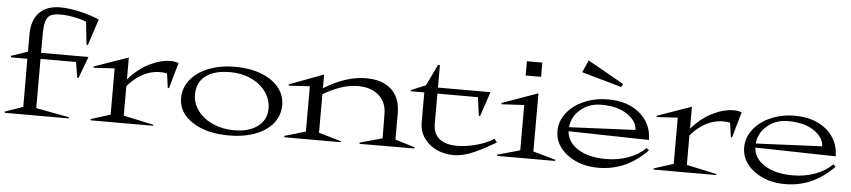

<svg xmlns="http://www.w3.org/2000/svg" viewBox="-44 -986 5616 1267"><g transform="rotate(5 2764.5 -352.5)"><path d="M125 -529.8Q125 -623.5 173.8 -674.3Q222.7 -725.1 313 -725.1Q369.6 -725.1 443.1 -708.5Q516.6 -691.9 571.8 -667L514.2 -492.2L505.9 -494.1L490.2 -645Q460.4 -658.2 410.6 -668.2Q360.8 -678.2 317.9 -678.2Q273.4 -678.2 251.5 -665.8Q229.5 -653.3 220.7 -622.6Q211.9 -591.8 211.9 -529.8V-415H525.9L472.2 -271L463.9 -272.9L446.8 -375H211.9V-48.8L432.1 -7.8L430.2 0H7.8L5.9 -7.8L126 -49.8L125 -368.2H17.1L15.1 -377.9L125 -415Z M791.5 -49.8 991.7 -6.8 989.7 0H576.7L574.7 -7.8L704.6 -48.8V-355L565.9 -347.2L563.5 -355L791.5 -435.1V-290Q856.4 -363.8 930.2 -399.9Q1003.9 -436 1069.8 -436Q1096.7 -436 1121.6 -426.8L1072.8 -255.9L1064.9 -257.8L1051.8 -352.1Q981.9 -365.7 915.8 -339.1Q849.6 -312.5 791.5 -245.1Z M1493.2 20Q1344.7 20 1251.5 -40.8Q1158.2 -101.6 1158.2 -198.2Q1158.2 -266.6 1201.7 -320.6Q1245.1 -374.5 1322.3 -404.8Q1399.4 -435.1 1496.1 -435.1Q1592.3 -435.1 1667.7 -406.7Q1743.2 -378.4 1785.2 -327.1Q1827.1 -275.9 1827.1 -210.9Q1827.1 -106.9 1735.4 -43.5Q1643.6 20 1493.2 20ZM1247.6 -231Q1247.6 -171.9 1283.9 -122.8Q1320.3 -73.7 1384 -45.4Q1447.8 -17.1 1524.4 -17.1Q1623 -17.1 1681.2 -61Q1739.3 -105 1739.3 -179.2Q1739.3 -239.7 1703.4 -289.8Q1667.5 -339.8 1605 -368.4Q1542.5 -397 1467.3 -397Q1362.3 -397 1304.9 -353.5Q1247.6 -310.1 1247.6 -231Z M1859.4 -341.8 1856.9 -350.1 2085 -435.1V-344.2Q2230 -435.1 2363.3 -435.1Q2471.7 -435.1 2531.5 -380.4Q2591.3 -325.7 2591.3 -224.1V-48.8L2722.2 -8.8L2720.2 -1L2358.4 0L2356 -7.8L2506.3 -49.8L2504.4 -212.9Q2503.9 -290 2452.1 -334.5Q2400.4 -378.9 2314.9 -378.9Q2210.4 -378.9 2085 -305.2V-49.8L2235.4 -5.9L2233.4 0H1860.4L1858.4 -8.8L1998 -49.8V-350.1Z M2663.1 -382.8 2760.7 -422.9 2829.1 -564.9 2840.8 -563V-415H3189L3133.8 -251L3126 -252.9L3108.9 -375H2840.8V-175.8Q2840.8 -109.4 2882.1 -76.2Q2923.3 -43 3001 -43Q3055.7 -43 3124 -60.8Q3192.4 -78.6 3243.2 -110.8L3259.8 -87.9Q3217.8 -63.5 3189 -47.9Q3160.2 -32.2 3121.8 -14.6Q3083.5 2.9 3048.6 11.5Q3013.7 20 2981.9 20Q2921.9 20 2870.1 -3.4Q2818.4 -26.9 2786.1 -72.3Q2753.9 -117.7 2753.9 -175.8V-375H2665Z M3504.9 -49.8 3654.8 -7.8 3652.8 0H3270L3268.1 -7.8L3418 -49.8V-350.1L3269 -341.8L3266.6 -350.1L3504.9 -435.1ZM3410.6 -544.9V-639.2H3512.7V-544.9Z M4163.6 -250Q4162.6 -307.6 4098.4 -351.8Q4034.2 -396 3924.3 -396Q3844.7 -396 3787.8 -347.9Q3731 -299.8 3725.6 -230ZM3651.4 -198.2Q3651.4 -263.2 3693.4 -317.6Q3735.4 -372.1 3808.1 -403.6Q3880.9 -435.1 3967.3 -435.1Q4096.2 -435.1 4176.5 -367.9Q4256.8 -300.8 4258.3 -191.9L3724.6 -203.1Q3730.5 -129.9 3801.3 -85.9Q3872.1 -42 3986.3 -42Q4064.9 -42 4133.8 -67.1Q4202.6 -92.3 4248.5 -138.2L4263.7 -123Q4124.5 20 3941.4 20Q3817.9 20 3734.6 -43Q3651.4 -106 3651.4 -198.2ZM3780.3 -599.1 3816.4 -680.2 4055.7 -544.9 4045.4 -523.9Z M4521.5 -49.8 4721.7 -6.8 4719.7 0H4306.6L4304.7 -7.8L4434.6 -48.8V-355L4295.9 -347.2L4293.5 -355L4521.5 -435.1V-290Q4586.4 -363.8 4660.2 -399.9Q4733.9 -436 4799.8 -436Q4826.7 -436 4851.6 -426.8L4802.7 -255.9L4794.9 -257.8L4781.7 -352.1Q4711.9 -365.7 4645.8 -339.1Q4579.6 -312.5 4521.5 -245.1Z M5400.4 -250Q5399.4 -307.6 5335.2 -351.8Q5271 -396 5161.1 -396Q5081.5 -396 5024.7 -347.9Q4967.8 -299.8 4962.4 -230ZM4888.2 -198.2Q4888.2 -263.2 4930.2 -317.6Q4972.2 -372.1 5044.9 -403.6Q5117.7 -435.1 5204.1 -435.1Q5333 -435.1 5413.3 -367.9Q5493.7 -300.8 5495.1 -191.9L4961.4 -203.1Q4967.3 -129.9 5038.1 -85.9Q5108.9 -42 5223.1 -42Q5301.8 -42 5370.6 -67.1Q5439.5 -92.3 5485.4 -138.2L5500.5 -123Q5361.3 20 5178.2 20Q5054.7 20 4971.4 -43Q4888.2 -106 4888.2 -198.2Z"/></g></svg>

Font: Halibut Exp
Style: Regular
Weight: 400
Width: 7
Designer: Matteo Maggi
Foundry: Collletttivo
Version: Version 3.080 | FøM Fix